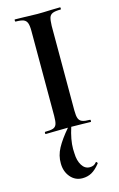

<svg xmlns="http://www.w3.org/2000/svg" viewBox="-135 -680 628 1011"><g transform="rotate(-15 179.0 -175.0)"><path d="M302 0Q274 0 259 -1L196 -2Q175 63 175 113Q175 129 176 138Q177 177 193 203Q209 229 236 229Q260 229 272 212L274 211Q277 211 279.5 215Q282 219 280 221Q257 250 234.5 262.5Q212 275 184 275Q144 275 118.5 244.5Q93 214 93 170Q92 128 113.5 88Q135 48 178 -2L107 -1Q89 0 56 0Q54 0 54 -6Q54 -12 56 -12Q87 -12 100.5 -17Q114 -22 119 -36Q124 -50 124 -81V-544Q124 -573 118.5 -587.5Q113 -602 99 -607.5Q85 -613 56 -613Q54 -613 53.5 -619Q53 -625 56 -625L106 -624Q150 -622 177 -622Q207 -622 253 -624L302 -625Q304 -625 304 -619Q304 -613 302 -613Q272 -613 258 -607Q244 -601 239.5 -587Q235 -573 234 -542V-81Q234 -51 239.5 -37Q245 -23 259 -17.5Q273 -12 302 -12Q304 -12 304 -6Q304 0 302 0Z"/></g></svg>

Font: Cormorant Upright
Style: Bold
Weight: 700
Designer: Christian Thalmann (Catharsis Fonts)
Foundry: Catharsis Fonts
Version: Version 3.302